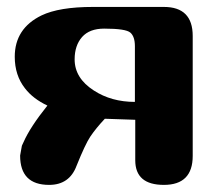

<svg xmlns="http://www.w3.org/2000/svg" viewBox="-20 -520 610 540"><path d="M359.4 -390.1Q359.4 -417 346.7 -428.2Q334 -439.5 272.9 -439.5Q231.9 -439.5 210.9 -416Q189.9 -392.1 189.9 -353Q189.9 -300.3 243.7 -265.6Q293 -233.4 359.4 -233.4ZM440.9 -500.5Q522 -500.5 522 -418.9V-81.5Q522 0 440.9 0Q360.4 0 360.4 -69.3V-183.1L274.9 -186Q250.5 -160.2 233.9 -135.7Q219.7 -114.3 195.3 -53.7Q175.3 0 118.2 0Q36.6 0 36.6 -82.5L41.5 -109.9L42.5 -112.3L46.4 -120.6Q64.5 -162.1 113.3 -223.1Q72.8 -242.2 50.3 -271.5Q21.5 -308.1 21.5 -360.4Q21.5 -439.9 96.7 -476.6Q146.5 -500.5 241.2 -500.5Z"/></svg>

Font: inglobal
Style: Bold
Weight: 700
Designer: Andrey Kochetov, Denis Davydov, Evgeny Yurtaev
Foundry: inglobal.ru
Version: Version 1.00 September 25, 2014, initial release